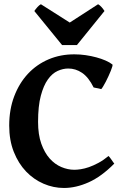

<svg xmlns="http://www.w3.org/2000/svg" viewBox="-20 -892 605 926"><path d="M531.2 -103Q468.8 -40 407.5 -12.7Q346.2 14.6 288.6 14.6Q237.8 14.6 190.2 -5.9Q142.6 -26.4 105.7 -64.9Q68.8 -103.5 46.6 -159.4Q24.4 -215.3 24.4 -286.1Q24.4 -364.3 48.6 -427.7Q72.8 -491.2 115 -536.4Q157.2 -581.5 214.8 -606Q272.5 -630.4 339.8 -629.9Q366.2 -629.9 393.1 -626Q419.9 -622.1 444.3 -615.5Q468.8 -608.9 489 -600.1Q509.3 -591.3 522 -581.1Q523.9 -579.6 521.7 -571.3Q519.5 -563 514.6 -551Q509.8 -539.1 503.4 -525.1Q497.1 -511.2 490.5 -498.5Q483.9 -485.8 478 -476.1Q472.2 -466.3 468.3 -462.4L431.6 -470.2Q407.2 -519.5 375.7 -540.8Q344.2 -562 308.6 -561.5Q283.7 -561.5 257.8 -549.8Q231.9 -538.1 210.9 -508.8Q189.9 -479.5 176.8 -429.9Q163.6 -380.4 163.6 -304.2Q163.6 -242.7 179.2 -199Q194.8 -155.3 219.7 -127.4Q244.6 -99.6 275.9 -86.4Q307.1 -73.2 338.4 -73.2Q351.6 -73.2 369.6 -75.9Q387.7 -78.6 408.9 -85.9Q430.2 -93.3 454.3 -106.2Q478.5 -119.1 503.4 -139.6Q505.9 -137.7 510 -132.3Q514.2 -127 518.3 -120.8Q522.5 -114.7 526.1 -109.6Q529.8 -104.5 531.2 -103ZM351.1 -674.8H279.3L145.5 -838.9Q152.3 -848.6 160.6 -857.9Q168.9 -867.2 177.2 -871.6L316.4 -783.2L453.1 -871.6Q461.4 -867.2 469.7 -857.9Q478 -848.6 483.9 -838.9Z"/></svg>

Font: Gentium Book Basic
Style: Bold
Weight: 700
Designer: J. Victor Gaultney and Annie Olsen
Foundry: SIL International
Version: Version 1.102; 2013; Maintenance release